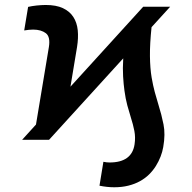

<svg xmlns="http://www.w3.org/2000/svg" viewBox="-20 -573 789 787"><path d="M70.7 0 127.5 -62.5 180.4 -380.3Q187.1 -422.2 168 -436.8Q148.4 -451.7 115.8 -451.7Q107.6 -451.7 98.4 -450.8Q89.1 -449.9 79.2 -448.2L95.2 -544.7Q102.3 -546.5 111.2 -547.9Q120 -549.4 129.8 -550.4Q139.6 -551.5 149.1 -552Q158.7 -552.6 166.9 -552.6Q210.2 -552.6 237.9 -539.6Q265.6 -526.6 280.5 -503.6Q295.5 -480.5 298.7 -449Q301.8 -417.6 295.8 -380.3L268.8 -217.7L567.1 -545.5H677.6L601.2 -461.6Q594.1 -393.5 594.6 -343Q595.2 -292.6 601.6 -255Q607.2 -222.7 614.3 -196Q621.4 -169.4 628.9 -145.6Q642.4 -102.6 650.2 -63.2Q658.4 -23.1 649.1 29.8Q642.4 69.2 619 107.2Q607.2 126.1 591.1 142Q574.9 158 553.6 169.7Q532.3 181.5 506 188Q479.8 194.6 448.2 194.6Q419.4 194.6 387.8 188.2L403.8 90.2Q409.4 91.6 416.9 92.3Q424.4 93 429 93Q520.6 93 531.6 18.5Q535.9 -10.3 530.7 -36.6Q525.6 -62.9 516 -92.7Q508.9 -115.1 501.8 -141.3Q494.7 -167.6 490.1 -201.7Q486.5 -227.6 484.6 -259.6Q482.6 -291.5 485.1 -333.8L181.1 0Z"/></svg>

Font: Inter P Semi Bold
Style: Italic
Weight: 600
Italic angle: 9.39999°
Designer: Rasmus Andersson
Foundry: rsms
Version: Version 3.018;git-588b23468